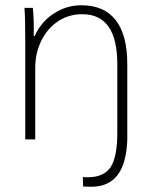

<svg xmlns="http://www.w3.org/2000/svg" viewBox="-20 -530 578 730"><path d="M296 179 295 143Q300 144 313 144Q375 144 400.5 105.5Q426 67 426 -25V-286Q426 -476 293 -476Q242 -476 201.5 -449.5Q161 -423 137.5 -376Q114 -329 114 -272V0H76V-380Q76 -463 73 -500H105Q110 -444 108 -393H112Q136 -447 184.5 -478.5Q233 -510 289 -510Q376 -510 420 -453.5Q464 -397 464 -285V0Q461 91 427 135.5Q393 180 327 180Q308 180 296 179Z"/></svg>

Font: Sarabun Thin
Style: Regular
Weight: 250
Designer: Suppakit Chalermlarp | Katatrad Co.,Ltd.
Foundry: Cadson Demak Co.,Ltd.
Version: Version 1.000; ttfautohint (v1.6)